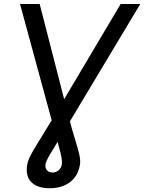

<svg xmlns="http://www.w3.org/2000/svg" viewBox="-20 -748 738 983"><path d="M82.5 -727.5H183.1L333 -145Q349.1 -83 363.5 -37.1Q377.9 8.8 385.5 41Q393.1 73.2 389.2 96.2Q382.3 135.7 361.1 162.4Q339.8 189 307.4 202.4Q274.9 215.8 234.4 215.8Q172.9 215.8 141.4 185.5Q109.9 155.3 119.1 96.2Q121.6 81.5 128.2 65.7Q134.8 49.8 145.8 30.3Q156.7 10.7 172.4 -14.4Q188 -39.6 207.8 -71.8Q227.5 -104 252 -145L597.7 -727.5H698.2L295.9 -56.6Q270.5 -13.7 252.7 14.9Q234.9 43.5 224.9 62Q214.8 80.6 212.9 94.7Q210.4 112.3 220.7 123.8Q231 135.3 249 135.3Q268.6 135.3 281.5 122.3Q294.4 109.4 296.4 94.2Q298.3 79.6 295.2 60.8Q292 42 284.4 13.9Q276.9 -14.2 265.1 -56.6Z"/></svg>

Font: Inter 17pt
Style: Italic
Weight: 400
Italic angle: -9.3988°
Version: Version 4.001;git-66647c0bb